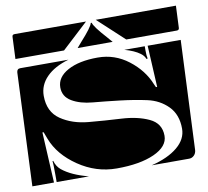

<svg xmlns="http://www.w3.org/2000/svg" viewBox="-72 -709 843 778"><g transform="rotate(-10 350.0 -320.0)"><path d="M0 -10 20 -475Q21 -490 35 -490H233Q174 -473 141.5 -440Q109 -407 109 -363Q109 -297 156 -265Q203 -233 269.5 -227Q336 -221 402.5 -217.5Q469 -214 516 -192Q563 -170 563 -119Q563 -75 504.5 -48.5Q446 -22 350 -22Q265 -22 192.5 -71.5Q120 -121 94 -189L83 -218H78L89 -10ZM181 -385Q181 -427 227.5 -452.5Q274 -478 351 -478Q421 -478 477 -435Q533 -392 557 -332L563 -319H568L559 -490H695L675 -40Q674 -27 665.5 -18.5Q657 -10 645 -10H491Q560 -27 599 -59.5Q638 -92 638 -135Q638 -193 604 -227.5Q570 -262 519.5 -273Q469 -284 409.5 -291Q350 -298 299.5 -302.5Q249 -307 215 -327Q181 -347 181 -385ZM98 -96 101 -97Q108 -73 125 -59Q163 -28 233 -10H100V-38Q100 -86 98 -96ZM463 -490H547V-472Q547 -450 550 -439L545 -438Q540 -452 526 -462Q503 -479 463 -490ZM22 -530 26 -620Q26 -630 36 -630H330L222 -530ZM278 -530 296 -551Q345 -605 348 -621H352Q355 -605 404 -551L422 -530ZM370 -630H700L696 -540Q696 -530 686 -530H478Z"/></g></svg>

Font: PrimecolorCV1
Style: Medium
Weight: 500
Designer: gluk
Foundry: gluk
Version: Version 0.672